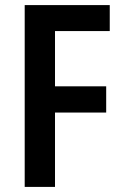

<svg xmlns="http://www.w3.org/2000/svg" viewBox="-20 -734 490 754"><path d="M196 0H77V-714H411V-612H196V-395H397V-292H196Z"/></svg>

Font: Noto Sans Malayalam Condensed SemiBold
Style: Regular
Weight: 600
Width: 3
Designer: Jelle Bosma - Monotype Design Team
Foundry: Monotype Imaging Inc.
Version: Version 2.104; ttfautohint (v1.8.4.7-5d5b)